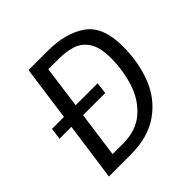

<svg xmlns="http://www.w3.org/2000/svg" viewBox="-177 -844 1000 1000"><g transform="rotate(-45 323.0 -344.0)"><path d="M605 -428Q605 -311 567.5 -214.5Q530 -118 447 -59Q364 0 235 0H74L119 -321H31L40 -385H128L170 -688H310Q443 -688 524 -631.5Q605 -575 605 -428ZM518 -430Q518 -508 491 -549Q464 -590 421.5 -604Q379 -618 321 -618H246L214 -385H376L368 -321H205L170 -69H248Q344 -69 404.5 -121.5Q465 -174 491.5 -256Q518 -338 518 -430Z"/></g></svg>

Font: FiraGO Book
Style: Italic
Weight: 350
Italic angle: -8°
Designer: bBox Type GmbH
Foundry: bBox Type GmbH
Version: Version 1.001